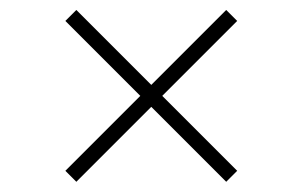

<svg xmlns="http://www.w3.org/2000/svg" viewBox="-20 -434 592 376"><path d="M108 -99.5 423 -414.5 444.5 -393 129.5 -78ZM108 -393 129.5 -414.5 444.5 -99.5 423 -78Z"/></svg>

Font: Newsreader 9pt ExtraLight
Style: Regular
Weight: 250
Designer: Hugues Gentile
Foundry: Production Type
Version: Version 1.003